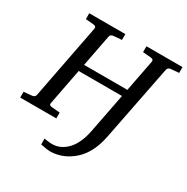

<svg xmlns="http://www.w3.org/2000/svg" viewBox="-207 -836 1166 1198"><g transform="rotate(30 376.0 -236.5)"><path d="M767 -629 709 -624Q689 -622 685 -604L578 -60Q553 66 480 131Q407 196 314 198Q295 198 245 188L244 146Q251 147 270 149.5Q289 152 301 152Q362 152 409 103Q456 54 475 -43L530 -326H218L168 -66Q164 -48 187 -47L245 -42V0H-15V-42L42 -47Q63 -49 67 -66L171 -604Q174 -623 151 -624L95 -629V-671H355V-629L296 -624Q275 -622 272 -604L228 -376H540L584 -604Q587 -623 564 -624L507 -629V-671H767Z"/></g></svg>

Font: Veleka
Style: Italic
Weight: 400
Italic angle: -12°
Designer: Stefan Peev, Context Ltd, 2016; SIL International, 1997-2014.
Foundry: Stefan Peev, Context Ltd, 2016
Version: Version 1.000